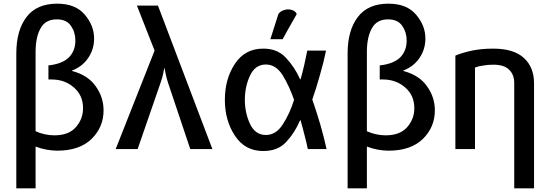

<svg xmlns="http://www.w3.org/2000/svg" viewBox="-20 -816 3011 1051"><path d="M546.9 -211.9Q546.9 -284.2 503.9 -343.8Q461.9 -404.3 374 -427.7Q374 -428.7 374 -429.7Q431.6 -452.1 462.9 -499Q495.1 -545.9 495.1 -605.5Q495.1 -675.8 444.3 -735.4Q393.6 -795.9 293 -795.9Q180.7 -795.9 125 -722.7Q69.3 -649.4 69.3 -523.4Q69.3 -277.3 69.3 214.8Q95.7 214.8 174.8 214.8Q174.8 158.2 174.8 -13.7Q202.1 -2.9 233.4 2.9Q264.6 8.8 293.9 8.8Q415 8.8 481.4 -55.7Q546.9 -120.1 546.9 -211.9ZM434.6 -223.6Q434.6 -165 395.5 -120.1Q356.4 -75.2 277.3 -75.2Q252 -75.2 224.6 -81.1Q198.2 -86.9 174.8 -97.7Q174.8 -242.2 174.8 -532.2Q174.8 -612.3 202.1 -661.1Q228.5 -710 291 -710Q343.8 -710 368.2 -674.8Q392.6 -639.6 392.6 -594.7Q392.6 -537.1 356.4 -501Q319.3 -465.8 245.1 -458Q245.1 -432.6 245.1 -380.9Q249 -380.9 262.7 -380.9Q335 -380.9 384.8 -336.9Q434.6 -293.9 434.6 -223.6Z M1142.6 0Q1068.4 -196.3 844.7 -785.2Q816.4 -785.2 729.5 -785.2Q753.9 -723.6 826.2 -539.1Q772.5 -404.3 613.3 0Q642.6 0 733.4 0Q765.6 -90.8 859.4 -364.3Q869.1 -391.6 874 -417Q878.9 -442.4 878.9 -442.4Q879.9 -442.4 880.9 -442.4Q880.9 -442.4 885.7 -417Q890.6 -391.6 899.4 -364.3Q940.4 -242.2 1021.5 0Q1051.8 0 1142.6 0Z M1767.6 0Q1753.9 -63.5 1732.4 -137.7Q1710 -212.9 1689.5 -271.5Q1710 -329.1 1730.5 -402.3Q1752 -475.6 1764.6 -539.1Q1730.5 -539.1 1662.1 -539.1Q1655.3 -504.9 1645.5 -460.9Q1635.7 -417 1625 -381.8Q1624 -381.8 1623 -381.8Q1592.8 -449.2 1544.9 -500Q1518.6 -528.3 1481.4 -541Q1454.1 -549.8 1420.9 -549.8Q1321.3 -549.8 1266.6 -467.8Q1210.9 -384.8 1210.9 -269.5Q1210.9 -155.3 1266.6 -72.3Q1321.3 10.7 1420.9 10.7Q1501 10.7 1546.9 -39.1Q1592.8 -87.9 1623 -158.2Q1624 -158.2 1625 -158.2Q1635.7 -122.1 1646.5 -78.1Q1658.2 -34.2 1665 0Q1699.2 0 1767.6 0ZM1589.8 -269.5Q1566.4 -194.3 1528.3 -135.7Q1491.2 -77.1 1435.5 -77.1Q1377 -77.1 1348.6 -137.7Q1320.3 -198.2 1320.3 -269.5Q1320.3 -341.8 1348.6 -402.3Q1377 -462.9 1435.5 -462.9Q1490.2 -462.9 1527.3 -404.3Q1563.5 -344.7 1589.8 -269.5ZM1604.5 -739.3Q1597.7 -752.9 1585 -758.8Q1572.3 -764.6 1557.6 -764.6Q1542 -764.6 1526.4 -757.8Q1511.7 -751 1503.9 -739.3Q1489.3 -693.4 1460 -601.6Q1476.6 -601.6 1527.3 -601.6Q1545.9 -636.7 1604.5 -739.3Z M2360.4 -211.9Q2360.4 -284.2 2317.4 -343.8Q2275.4 -404.3 2187.5 -427.7Q2187.5 -428.7 2187.5 -429.7Q2245.1 -452.1 2276.4 -499Q2308.6 -545.9 2308.6 -605.5Q2308.6 -675.8 2257.8 -735.4Q2207 -795.9 2106.4 -795.9Q1994.1 -795.9 1938.5 -722.7Q1882.8 -649.4 1882.8 -523.4Q1882.8 -277.3 1882.8 214.8Q1909.2 214.8 1988.3 214.8Q1988.3 158.2 1988.3 -13.7Q2015.6 -2.9 2046.9 2.9Q2078.1 8.8 2107.4 8.8Q2228.5 8.8 2294.9 -55.7Q2360.4 -120.1 2360.4 -211.9ZM2248 -223.6Q2248 -165 2209 -120.1Q2169.9 -75.2 2090.8 -75.2Q2065.4 -75.2 2038.1 -81.1Q2011.7 -86.9 1988.3 -97.7Q1988.3 -242.2 1988.3 -532.2Q1988.3 -612.3 2015.6 -661.1Q2042 -710 2104.5 -710Q2157.2 -710 2181.6 -674.8Q2206.1 -639.6 2206.1 -594.7Q2206.1 -537.1 2169.9 -501Q2132.8 -465.8 2058.6 -458Q2058.6 -432.6 2058.6 -380.9Q2062.5 -380.9 2076.2 -380.9Q2148.4 -380.9 2198.2 -336.9Q2248 -293.9 2248 -223.6Z M2903.3 214.8Q2903.3 71.3 2903.3 -360.4Q2903.3 -447.3 2848.6 -498Q2793 -549.8 2679.7 -549.8Q2616.2 -549.8 2564.5 -539.1Q2512.7 -528.3 2472.7 -511.7Q2472.7 -341.8 2472.7 0Q2499 0 2580.1 0Q2580.1 -111.3 2580.1 -446.3Q2596.7 -453.1 2623 -457Q2649.4 -461.9 2680.7 -461.9Q2739.3 -461.9 2766.6 -434.6Q2794.9 -408.2 2794.9 -360.4Q2794.9 -168 2794.9 214.8Q2822.3 214.8 2903.3 214.8Z"/></svg>

Font: DaxlinePro-Medium
Style: Medium
Weight: 400
Designer: Hans Reichel
Version: Version 7.502; 2006